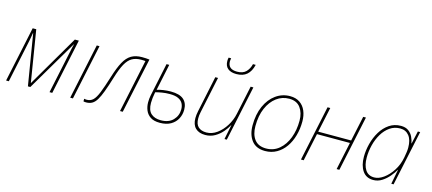

<svg xmlns="http://www.w3.org/2000/svg" viewBox="-55 -1246 3974 1768"><g transform="rotate(15 1932.0 -362.0)"><path d="M30 0 142 -528H176L256 -37H257L544 -528H582L470 0H444L530 -406Q534 -427 538 -444.5Q542 -462 548 -485H547L261 0H238L158 -486H156Q152 -464 149 -445.5Q146 -427 141 -403L56 0Z M641 0 753 -528H779L667 0Z M793 4Q777 4 768 1V-24Q772 -23 778.5 -22Q785 -21 793 -21Q828 -21 852 -43.5Q876 -66 899 -123Q922 -180 954 -283Q982 -374 1012 -429Q1042 -484 1083 -508Q1124 -532 1184 -532Q1204 -532 1221.5 -531Q1239 -530 1255 -528L1142 0H1116L1223 -505Q1216 -506 1205 -506.5Q1194 -507 1183 -507Q1132 -507 1096.5 -487Q1061 -467 1033.5 -417.5Q1006 -368 979 -278Q954 -196 933.5 -141.5Q913 -87 893.5 -55Q874 -23 850 -9.5Q826 4 793 4Z M1497 10Q1440 10 1407 -12Q1374 -34 1359.5 -69.5Q1345 -105 1345 -145Q1345 -180 1351.5 -211Q1358 -242 1365 -276L1418 -528H1444L1391 -276Q1414 -284 1451 -289.5Q1488 -295 1522 -295Q1606 -295 1645 -261Q1684 -227 1684 -163Q1684 -118 1663.5 -78.5Q1643 -39 1601.5 -14.5Q1560 10 1497 10ZM1499 -15Q1575 -15 1616 -57.5Q1657 -100 1657 -161Q1657 -191 1644.5 -215.5Q1632 -240 1602 -255Q1572 -270 1519 -270Q1480 -270 1445 -264Q1410 -258 1384 -251Q1372 -190 1372 -147Q1372 -77 1406 -46Q1440 -15 1499 -15Z M1930 10Q1869 10 1836 -22.5Q1803 -55 1803 -118Q1803 -148 1811 -186L1883 -528H1909L1836 -183Q1832 -166 1830.5 -151Q1829 -136 1829 -122Q1829 -66 1857 -40.5Q1885 -15 1934 -15Q1987 -15 2034 -49Q2081 -83 2115 -137.5Q2149 -192 2162 -254L2220 -528H2246L2134 0H2112L2140 -139H2138Q2122 -108 2092.5 -73Q2063 -38 2022 -14Q1981 10 1930 10ZM2061 -606Q2009 -606 1980 -630Q1951 -654 1951 -702Q1951 -709 1952 -718.5Q1953 -728 1955 -734H1979Q1978 -726 1976.5 -719Q1975 -712 1975 -705Q1975 -629 2062 -629Q2118 -629 2147 -658.5Q2176 -688 2187 -734H2213Q2198 -670 2161 -638Q2124 -606 2061 -606Z M2500 10Q2414 10 2371.5 -45.5Q2329 -101 2329 -189Q2329 -294 2364 -372.5Q2399 -451 2459.5 -494.5Q2520 -538 2595 -538Q2650 -538 2687.5 -512.5Q2725 -487 2744 -442.5Q2763 -398 2763 -341Q2763 -270 2745 -206.5Q2727 -143 2693 -94.5Q2659 -46 2610 -18Q2561 10 2500 10ZM2503 -15Q2575 -15 2627.5 -59.5Q2680 -104 2708 -178Q2736 -252 2736 -342Q2736 -416 2700.5 -464.5Q2665 -513 2593 -513Q2526 -513 2472.5 -473Q2419 -433 2387.5 -360.5Q2356 -288 2356 -189Q2356 -110 2392.5 -62.5Q2429 -15 2503 -15Z M2841 0 2953 -528H2979L2928 -289H3242L3293 -528H3319L3207 0H3181L3237 -264H2923L2867 0Z M3531 10Q3464 10 3429 -41Q3394 -92 3394 -175Q3394 -236 3410.5 -300Q3427 -364 3459.5 -418Q3492 -472 3540.5 -505Q3589 -538 3652 -538Q3696 -538 3724 -517.5Q3752 -497 3766 -466.5Q3780 -436 3785 -407H3787L3814 -528H3836L3724 0H3702L3729 -139H3727Q3710 -108 3681 -73.5Q3652 -39 3614 -14.5Q3576 10 3531 10ZM3534 -15Q3577 -15 3623 -48Q3669 -81 3705.5 -137.5Q3742 -194 3755 -264Q3761 -296 3764 -318.5Q3767 -341 3767 -361Q3767 -434 3736 -473.5Q3705 -513 3651 -513Q3596 -513 3553 -483Q3510 -453 3480.5 -403.5Q3451 -354 3436 -294Q3421 -234 3421 -175Q3421 -102 3449 -58.5Q3477 -15 3534 -15Z"/></g></svg>

Font: Noto Sans Disp Thin
Style: Italic
Weight: 100
Italic angle: -12°
Designer: Monotype Design Team
Foundry: Monotype Imaging Inc.
Version: Version 2.000;GOOG;noto-source:20170915:90ef993387c0